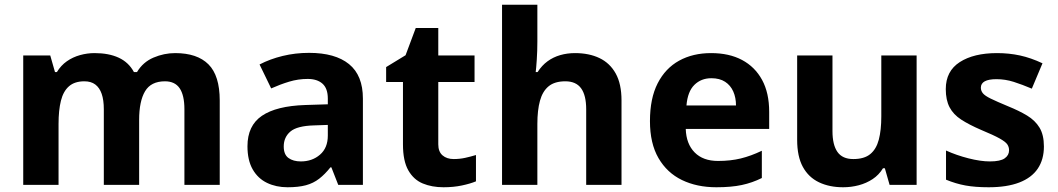

<svg xmlns="http://www.w3.org/2000/svg" viewBox="-20 -780 4462 810"><path d="M719 -556Q812 -556 859.5 -508.5Q907 -461 907 -356V0H758V-319Q758 -378 738 -407.5Q718 -437 676 -437Q617 -437 592 -395Q567 -353 567 -274V0H418V-319Q418 -358 409 -384Q400 -410 382 -423.5Q364 -437 336 -437Q295 -437 271 -416Q247 -395 237 -355Q227 -315 227 -257V0H78V-546H192L212 -476H220Q237 -504 262 -521.5Q287 -539 317.5 -547.5Q348 -556 379 -556Q439 -556 481 -536.5Q523 -517 545 -476H558Q583 -518 627.5 -537Q672 -556 719 -556Z M1284 -557Q1394 -557 1452.5 -509.5Q1511 -462 1511 -364V0H1407L1378 -74H1374Q1351 -45 1326.5 -26Q1302 -7 1270.5 1.5Q1239 10 1193 10Q1145 10 1106.5 -8.5Q1068 -27 1046 -65.5Q1024 -104 1024 -163Q1024 -250 1085 -291.5Q1146 -333 1268 -337L1363 -340V-364Q1363 -407 1340.5 -427Q1318 -447 1278 -447Q1238 -447 1200 -435.5Q1162 -424 1124 -407L1075 -508Q1119 -531 1172.5 -544Q1226 -557 1284 -557ZM1305 -251Q1233 -249 1205 -225Q1177 -201 1177 -162Q1177 -128 1197 -113.5Q1217 -99 1249 -99Q1297 -99 1330 -127.5Q1363 -156 1363 -208V-253Z M1894 -109Q1919 -109 1942 -114Q1965 -119 1988 -126V-15Q1964 -5 1928.5 2.5Q1893 10 1851 10Q1802 10 1763.5 -6Q1725 -22 1702.5 -61.5Q1680 -101 1680 -171V-434H1609V-497L1691 -547L1734 -662H1829V-546H1982V-434H1829V-171Q1829 -140 1847 -124.5Q1865 -109 1894 -109Z M2247 -605Q2247 -565 2244.5 -528Q2242 -491 2240 -476H2248Q2266 -504 2290 -521.5Q2314 -539 2343.5 -547.5Q2373 -556 2406 -556Q2465 -556 2509 -535Q2553 -514 2577.5 -470Q2602 -426 2602 -356V0H2453V-319Q2453 -378 2431.5 -407.5Q2410 -437 2365 -437Q2320 -437 2294.5 -416Q2269 -395 2258 -355Q2247 -315 2247 -257V0H2098V-760H2247Z M2980 -556Q3056 -556 3110.5 -527Q3165 -498 3195 -443Q3225 -388 3225 -308V-236H2873Q2875 -173 2910.5 -137Q2946 -101 3009 -101Q3062 -101 3105 -111.5Q3148 -122 3194 -144V-29Q3154 -9 3109.5 0.5Q3065 10 3002 10Q2920 10 2857 -20.5Q2794 -51 2758 -113Q2722 -175 2722 -269Q2722 -365 2754.5 -428.5Q2787 -492 2845 -524Q2903 -556 2980 -556ZM2981 -450Q2938 -450 2909.5 -422Q2881 -394 2876 -335H3085Q3085 -368 3073.5 -394Q3062 -420 3039 -435Q3016 -450 2981 -450Z M3847 -546V0H3733L3713 -70H3705Q3688 -42 3661.5 -24.5Q3635 -7 3603 1.5Q3571 10 3537 10Q3479 10 3435 -11Q3391 -32 3367 -76Q3343 -120 3343 -190V-546H3492V-227Q3492 -169 3513 -139Q3534 -109 3580 -109Q3626 -109 3651.5 -130Q3677 -151 3687.5 -191Q3698 -231 3698 -289V-546Z M4384 -162Q4384 -107 4358 -68.5Q4332 -30 4280 -10Q4228 10 4151 10Q4094 10 4053 2.5Q4012 -5 3971 -22V-145Q4015 -125 4066 -112Q4117 -99 4156 -99Q4200 -99 4218.5 -112Q4237 -125 4237 -146Q4237 -160 4229.5 -171Q4222 -182 4197 -196Q4172 -210 4119 -232Q4068 -254 4035 -275.5Q4002 -297 3986 -327.5Q3970 -358 3970 -404Q3970 -480 4029 -518Q4088 -556 4186 -556Q4237 -556 4283 -546Q4329 -536 4378 -513L4333 -406Q4293 -423 4257 -434.5Q4221 -446 4184 -446Q4151 -446 4134.5 -437Q4118 -428 4118 -410Q4118 -397 4126.5 -386.5Q4135 -376 4159.5 -364Q4184 -352 4232 -332Q4279 -313 4313 -292.5Q4347 -272 4365.5 -241.5Q4384 -211 4384 -162Z"/></svg>

Font: Noto Sans Hebrew
Style: Bold
Weight: 700
Designer: Monotype Design Team
Foundry: Monotype Imaging Inc.
Version: Version 2.003